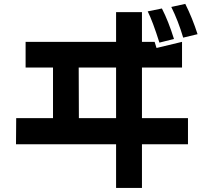

<svg xmlns="http://www.w3.org/2000/svg" viewBox="-20 -887 1040 978"><path d="M61.5 -152.3 62.5 -285.2H250V-543H110.4V-673.8H571.3V-825.2H703.1V-673.8H767.6L777.3 -642.6L907.2 -673.8V-543H703.1V-285.2H937.5V-152.3H703.1V70.3H571.3V-152.3ZM380.9 -543 381.8 -285.2H571.3V-543ZM732.4 -829.1 804.7 -843.8Q837.9 -779.3 866.2 -688.5L792 -669.9Q757.8 -778.3 732.4 -829.1ZM852.5 -851.6 923.8 -867.2Q960 -794.9 986.3 -712.9L913.1 -695.3Q887.7 -781.2 852.5 -851.6Z"/></svg>

Font: GenEi M Gothic v2 Bold
Style: Regular
Weight: 700
Version: Version 2.0